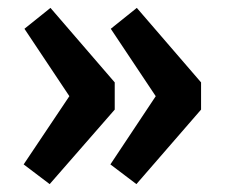

<svg xmlns="http://www.w3.org/2000/svg" viewBox="-20 -513 576 487"><path d="M327 -493 490 -304V-235L326 -46L260 -96L393 -296V-242L261 -440ZM108 -493 271 -304V-235L106 -46L40 -96L174 -296V-242L42 -440Z"/></svg>

Font: Bitter Thin
Style: Bold
Weight: 700
Version: Version 3.021